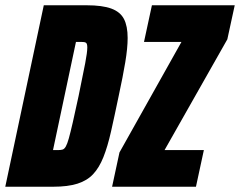

<svg xmlns="http://www.w3.org/2000/svg" viewBox="-35 -708 910 728"><path d="M-15 0 131 -688H294Q353 -688 387 -675.5Q421 -663 435 -636Q449 -609 449 -564Q449 -526 440 -472Q431 -418 415 -344Q399 -267 386 -209.5Q373 -152 357 -112Q341 -72 318 -47.5Q295 -23 258.5 -11.5Q222 0 167 0ZM166 -139H187Q196 -139 202.5 -141Q209 -143 214.5 -152.5Q220 -162 226 -183.5Q232 -205 241 -244Q250 -283 263 -344Q280 -426 288 -468Q296 -510 296 -528Q296 -536 294.5 -540.5Q293 -545 290 -546.5Q287 -548 283 -548.5Q279 -549 274 -549H253ZM390 0 418 -130 653 -549H511L541 -688H855L827 -559L589 -139H738L708 0Z"/></svg>

Font: Saira Condensed Black
Style: Italic
Weight: 900
Width: 3
Italic angle: -12°
Designer: Hector Gatti with collaboration of the Omnibus-Type team
Foundry: Omnibus-Type
Version: Version 1.101